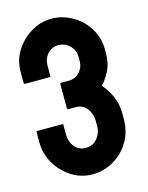

<svg xmlns="http://www.w3.org/2000/svg" viewBox="-110 -776 660 856"><g transform="rotate(-15 220.0 -348.0)"><path d="M211 11Q159 11 115 -16.5Q71 -44 44 -90Q17 -136 17 -191V-236Q17 -240 21 -240H137Q141 -240 141 -236V-191Q141 -158 160 -134.5Q179 -111 211 -111Q245 -111 265 -135.5Q285 -160 285 -191V-217Q285 -248 266 -273Q247 -298 217 -298H179Q175 -298 175 -302V-416Q175 -420 179 -420H217Q244 -420 264.5 -441Q285 -462 285 -495V-509Q285 -541 263.5 -563Q242 -585 211 -585Q180 -585 160.5 -563Q141 -541 141 -509V-461Q141 -457 137 -457H22Q18 -457 18 -461V-514Q18 -568 46 -611.5Q74 -655 118 -681Q162 -707 211 -707Q263 -707 309 -680Q355 -653 381 -608.5Q407 -564 407 -512V-496Q407 -453 392.5 -421Q378 -389 352 -360Q378 -329 393 -293.5Q408 -258 408 -220V-191Q408 -135 381.5 -89Q355 -43 309 -16Q263 11 211 11Z"/></g></svg>

Font: AL Dynamic
Style: Regular
Weight: 400
Version: Version 1.000; ttfautohint (v1.8.2) -l 8 -r 50 -G 200 -x 14 